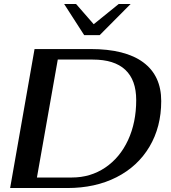

<svg xmlns="http://www.w3.org/2000/svg" viewBox="-20 -947 860 967"><path d="M154 -700H436Q611 -700 701.5 -633Q792 -566 792 -438Q792 -308 733 -208.5Q674 -109 567 -54.5Q460 0 319 0H31ZM342 -53Q436 -53 510 -103Q584 -153 625 -241.5Q666 -330 666 -443Q666 -544 611 -595.5Q556 -647 447 -647H271L166 -53ZM303 -927H363L452 -825L578 -927H638L482 -770H404Z"/></svg>

Font: Fahkwang Medium
Style: Italic
Weight: 500
Italic angle: -10°
Version: Version 1.000; ttfautohint (v1.6)